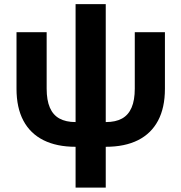

<svg xmlns="http://www.w3.org/2000/svg" viewBox="-20 -689 864 914"><path d="M339.8 9.8Q250 9.8 187 -21.7Q124 -53.2 91.3 -114.7Q58.6 -176.3 58.6 -266.1V-535.6H202.1V-267.1Q202.1 -211.9 217.3 -176.8Q232.4 -141.6 262.9 -124.8Q293.5 -107.9 339.8 -107.9H483.4Q530.8 -107.9 561 -124.8Q591.3 -141.6 606.4 -176.8Q621.6 -211.9 621.6 -267.1V-535.6H765.1V-266.1Q765.1 -176.3 732.4 -114.7Q699.7 -53.2 637 -21.7Q574.2 9.8 483.4 9.8ZM339.8 204.1V-669.4H483.4V204.1Z"/></svg>

Font: Inter 20pt
Style: Bold
Weight: 700
Version: Version 4.001;git-66647c0bb